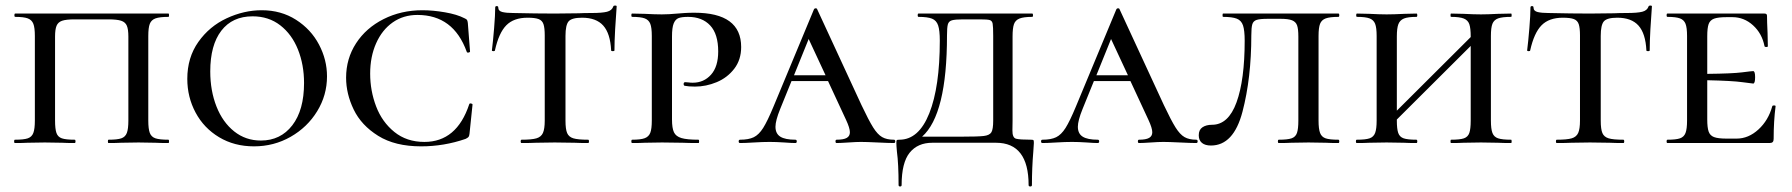

<svg xmlns="http://www.w3.org/2000/svg" viewBox="-20 -517 6477 694"><path d="M34 -12Q66 -12 80.5 -17Q95 -22 100.5 -36.5Q106 -51 106 -81V-387Q106 -417 100.5 -431Q95 -445 80.5 -450.5Q66 -456 35 -456Q32 -456 32 -462Q32 -468 35 -468H589Q591 -468 591 -462Q591 -456 589 -456Q557 -456 542 -450.5Q527 -445 521.5 -431Q516 -417 516 -387V-81Q516 -51 521.5 -36.5Q527 -22 542 -17Q557 -12 589 -12Q591 -12 591 -6Q591 0 589 0Q559 0 542 -1L481 -2L417 -1Q401 0 372 0Q370 0 370 -6Q370 -12 372 -12Q404 -12 418.5 -17Q433 -22 438.5 -36.5Q444 -51 444 -81V-385Q444 -411 438.5 -424Q433 -437 418 -442Q403 -447 372 -447H250Q219 -447 204.5 -442Q190 -437 184.5 -424Q179 -411 179 -385V-81Q179 -51 184 -36.5Q189 -22 203.5 -17Q218 -12 250 -12Q253 -12 253 -6Q253 0 250 0Q221 0 205 -1L142 -2L79 -1Q63 0 34 0Q31 0 31 -6Q31 -12 34 -12Z M657 -232Q657 -309 697 -365.5Q737 -422 799.5 -451Q862 -480 926 -480Q996 -480 1050 -445.5Q1104 -411 1133 -356Q1162 -301 1162 -241Q1162 -173 1126.5 -115Q1091 -57 1030.5 -22.5Q970 12 898 12Q827 12 772 -21Q717 -54 687 -110Q657 -166 657 -232ZM1079 -217Q1079 -283 1057 -338Q1035 -393 993 -425.5Q951 -458 893 -458Q820 -458 780 -406Q740 -354 740 -259Q740 -189 762.5 -132Q785 -75 826.5 -42Q868 -9 923 -9Q994 -9 1036.5 -64Q1079 -119 1079 -217Z M1659 -451Q1666 -448 1668 -445Q1670 -442 1671 -434L1679 -331Q1679 -328 1673.5 -327Q1668 -326 1667 -330Q1619 -463 1489 -463Q1438 -463 1399.5 -436Q1361 -409 1339.5 -360.5Q1318 -312 1318 -251Q1318 -189 1339.5 -132.5Q1361 -76 1405.5 -40Q1450 -4 1514 -4Q1631 -4 1676 -140Q1677 -144 1682.5 -143Q1688 -142 1688 -139L1677 -33Q1676 -25 1673.5 -22Q1671 -19 1663 -15Q1585 12 1502 12Q1408 12 1347 -26Q1286 -64 1258.5 -121Q1231 -178 1231 -236Q1231 -305 1267 -360.5Q1303 -416 1366.5 -448Q1430 -480 1507 -480Q1545 -480 1588.5 -472.5Q1632 -465 1659 -451Z M1769 -335Q1769 -332 1763.5 -332Q1758 -332 1758 -335Q1762 -366 1766 -415Q1770 -464 1770 -490Q1770 -495 1775.5 -495Q1781 -495 1781 -490Q1781 -477 1796 -473.5Q1811 -470 1834 -470Q1920 -468 1985 -468L2072 -469Q2089 -470 2118 -470Q2156 -470 2174 -474.5Q2192 -479 2197 -494Q2198 -497 2203.5 -497Q2209 -497 2209 -494Q2206 -457 2203.5 -411.5Q2201 -366 2201 -335Q2201 -332 2195 -332Q2189 -332 2189 -335Q2186 -396 2160.5 -424.5Q2135 -453 2084 -453Q2047 -453 2035.5 -440Q2024 -427 2024 -387V-81Q2024 -50 2030 -36Q2036 -22 2052.5 -17Q2069 -12 2106 -12Q2109 -12 2109 -6Q2109 0 2106 0Q2075 0 2057 -1L1985 -2L1917 -1Q1898 0 1865 0Q1862 0 1862 -6Q1862 -12 1865 -12Q1902 -12 1919 -17Q1936 -22 1942.5 -36.5Q1949 -51 1949 -81V-389Q1949 -416 1944.5 -429.5Q1940 -443 1927 -448Q1914 -453 1887 -453Q1837 -453 1810 -425.5Q1783 -398 1769 -335Z M2505 -12Q2507 -12 2507 -6Q2507 0 2505 0Q2468 0 2448 -1L2373 -2L2310 -1Q2294 0 2265 0Q2262 0 2262 -6Q2262 -12 2265 -12Q2296 -12 2310.5 -17.5Q2325 -23 2330.5 -37Q2336 -51 2336 -81V-387Q2336 -417 2330.5 -431Q2325 -445 2310.5 -450.5Q2296 -456 2265 -456Q2262 -456 2262 -462Q2262 -468 2265 -468L2310 -467Q2348 -465 2372 -465Q2397 -465 2429 -468Q2440 -469 2455.5 -470Q2471 -471 2490 -471Q2659 -471 2659 -347Q2659 -301 2634 -268.5Q2609 -236 2570.5 -220Q2532 -204 2492 -204Q2469 -204 2454 -207Q2451 -209 2451 -213Q2451 -220 2457 -220Q2463 -220 2469.5 -219Q2476 -218 2484 -218Q2524 -218 2550 -247Q2576 -276 2576 -331Q2576 -394 2547 -425Q2518 -456 2467 -456Q2444 -456 2432.5 -451.5Q2421 -447 2415 -432Q2409 -417 2409 -385V-85Q2409 -54 2416 -39Q2423 -24 2443 -18Q2463 -12 2505 -12Z M3211 0Q3192 0 3152 -2Q3110 -4 3092 -4Q3075 -4 3047 -2Q3017 0 3004 0Q3000 0 3000 -6Q3000 -12 3004 -12Q3029 -12 3040.5 -18.5Q3052 -25 3052 -39Q3052 -54 3038 -84L2973 -224H2841L2800 -123Q2783 -81 2783 -59Q2783 -34 2800.5 -23Q2818 -12 2855 -12Q2860 -12 2860 -6Q2860 0 2855 0Q2841 0 2815 -2Q2785 -4 2762 -4Q2737 -4 2705 -2Q2673 0 2655 0Q2650 0 2650 -6Q2650 -12 2655 -12Q2686 -12 2704.5 -21Q2723 -30 2738.5 -54.5Q2754 -79 2776 -132L2922 -483Q2924 -487 2928.5 -487Q2933 -487 2934 -483L3094 -137Q3120 -82 3136 -56.5Q3152 -31 3168.5 -21.5Q3185 -12 3211 -12Q3216 -12 3216 -6Q3216 0 3211 0ZM2964 -245 2903 -376 2850 -245Z M3717 0Q3717 7 3715 31Q3710 89 3710 152Q3710 157 3704 157Q3698 157 3698 152Q3698 -1 3580 -1H3350Q3297 -1 3268 35Q3239 71 3239 152Q3239 157 3233.5 157Q3228 157 3228 152Q3228 75 3222 31Q3220 9 3220 0Q3220 -9 3221.5 -10.5Q3223 -12 3231 -12Q3301 -12 3339 -107.5Q3377 -203 3377 -370Q3377 -407 3371 -425Q3365 -443 3349 -449.5Q3333 -456 3300 -456Q3297 -456 3297 -462Q3297 -468 3300 -468H3711Q3714 -468 3714 -462Q3714 -456 3711 -456Q3680 -456 3665 -450Q3650 -444 3645 -429.5Q3640 -415 3640 -385V-81Q3640 -73 3639.5 -46Q3639 -19 3653 -15.5Q3667 -12 3707 -12Q3714 -12 3715.5 -10.5Q3717 -9 3717 0ZM3570 -387Q3570 -421 3568 -431.5Q3566 -442 3557.5 -444.5Q3549 -447 3522 -447H3461Q3432 -447 3420.5 -443.5Q3409 -440 3406 -428.5Q3403 -417 3403 -389Q3403 -103 3313 -23H3454Q3515 -23 3536 -25.5Q3557 -28 3563.5 -39Q3570 -50 3570 -81Z M4304 0Q4285 0 4245 -2Q4203 -4 4185 -4Q4168 -4 4140 -2Q4110 0 4097 0Q4093 0 4093 -6Q4093 -12 4097 -12Q4122 -12 4133.5 -18.5Q4145 -25 4145 -39Q4145 -54 4131 -84L4066 -224H3934L3893 -123Q3876 -81 3876 -59Q3876 -34 3893.5 -23Q3911 -12 3948 -12Q3953 -12 3953 -6Q3953 0 3948 0Q3934 0 3908 -2Q3878 -4 3855 -4Q3830 -4 3798 -2Q3766 0 3748 0Q3743 0 3743 -6Q3743 -12 3748 -12Q3779 -12 3797.5 -21Q3816 -30 3831.5 -54.5Q3847 -79 3869 -132L4015 -483Q4017 -487 4021.5 -487Q4026 -487 4027 -483L4187 -137Q4213 -82 4229 -56.5Q4245 -31 4261.5 -21.5Q4278 -12 4304 -12Q4309 -12 4309 -6Q4309 0 4304 0ZM4057 -245 3996 -376 3943 -245Z M4563 -449Q4534 -449 4522 -445Q4510 -441 4506.5 -429Q4503 -417 4503 -389Q4503 -235 4471 -113Q4439 9 4357 9Q4336 9 4324.5 -0.5Q4313 -10 4313 -28Q4313 -48 4326.5 -57Q4340 -66 4361 -66Q4420 -66 4449.5 -147Q4479 -228 4479 -370Q4479 -407 4473 -425Q4467 -443 4450.5 -449.5Q4434 -456 4401 -456Q4399 -456 4399 -462Q4399 -468 4401 -468H4818Q4821 -468 4821 -462Q4821 -456 4818 -456Q4787 -456 4772 -450.5Q4757 -445 4751.5 -431Q4746 -417 4746 -387V-81Q4746 -51 4751.5 -36.5Q4757 -22 4771.5 -17Q4786 -12 4818 -12Q4821 -12 4821 -6Q4821 0 4818 0Q4789 0 4773 -1L4710 -2L4647 -1Q4631 0 4602 0Q4599 0 4599 -6Q4599 -12 4602 -12Q4634 -12 4648.5 -17Q4663 -22 4668 -36.5Q4673 -51 4673 -81V-385Q4673 -412 4668.5 -425Q4664 -438 4650.5 -443.5Q4637 -449 4609 -449Z M5442 0Q5412 0 5395 -1L5333 -2L5270 -1Q5254 0 5225 0Q5223 0 5223 -6Q5223 -12 5225 -12Q5257 -12 5271.5 -17Q5286 -22 5291 -36.5Q5296 -51 5296 -81V-351L5029 -85V-81Q5029 -51 5034 -36.5Q5039 -22 5053.5 -17Q5068 -12 5100 -12Q5103 -12 5103 -6Q5103 0 5100 0Q5071 0 5055 -1L4992 -2L4929 -1Q4913 0 4884 0Q4881 0 4881 -6Q4881 -12 4884 -12Q4916 -12 4930.5 -17Q4945 -22 4950.5 -36.5Q4956 -51 4956 -81V-387Q4956 -417 4950.5 -431Q4945 -445 4930.5 -450.5Q4916 -456 4885 -456Q4882 -456 4882 -462Q4882 -468 4885 -468L4930 -467Q4968 -465 4992 -465Q5017 -465 5057 -467L5100 -468Q5103 -468 5103 -462Q5103 -456 5100 -456Q5069 -456 5054.5 -450Q5040 -444 5034.5 -429.5Q5029 -415 5029 -385V-117L5296 -383V-385Q5296 -415 5291 -429.5Q5286 -444 5271 -450Q5256 -456 5225 -456Q5223 -456 5223 -462Q5223 -468 5225 -468L5270 -467Q5308 -465 5333 -465Q5357 -465 5395 -467L5442 -468Q5444 -468 5444 -462Q5444 -456 5442 -456Q5410 -456 5395 -450.5Q5380 -445 5374.5 -431Q5369 -417 5369 -387V-81Q5369 -51 5374.5 -36.5Q5380 -22 5395 -17Q5410 -12 5442 -12Q5444 -12 5444 -6Q5444 0 5442 0Z M5511 -335Q5511 -332 5505.5 -332Q5500 -332 5500 -335Q5504 -366 5508 -415Q5512 -464 5512 -490Q5512 -495 5517.5 -495Q5523 -495 5523 -490Q5523 -477 5538 -473.5Q5553 -470 5576 -470Q5662 -468 5727 -468L5814 -469Q5831 -470 5860 -470Q5898 -470 5916 -474.5Q5934 -479 5939 -494Q5940 -497 5945.5 -497Q5951 -497 5951 -494Q5948 -457 5945.5 -411.5Q5943 -366 5943 -335Q5943 -332 5937 -332Q5931 -332 5931 -335Q5928 -396 5902.5 -424.5Q5877 -453 5826 -453Q5789 -453 5777.5 -440Q5766 -427 5766 -387V-81Q5766 -50 5772 -36Q5778 -22 5794.5 -17Q5811 -12 5848 -12Q5851 -12 5851 -6Q5851 0 5848 0Q5817 0 5799 -1L5727 -2L5659 -1Q5640 0 5607 0Q5604 0 5604 -6Q5604 -12 5607 -12Q5644 -12 5661 -17Q5678 -22 5684.5 -36.5Q5691 -51 5691 -81V-389Q5691 -416 5686.5 -429.5Q5682 -443 5669 -448Q5656 -453 5629 -453Q5579 -453 5552 -425.5Q5525 -398 5511 -335Z M6398 -133Q6391 -79 6391 -15Q6391 -7 6387.5 -3.5Q6384 0 6376 0H6007Q6004 0 6004 -6Q6004 -12 6007 -12Q6038 -12 6052.5 -17Q6067 -22 6072.5 -36.5Q6078 -51 6078 -81V-387Q6078 -417 6072.5 -431Q6067 -445 6052.5 -450.5Q6038 -456 6007 -456Q6004 -456 6004 -462Q6004 -468 6007 -468H6358Q6367 -468 6367 -460Q6367 -440 6369 -398L6370 -350Q6370 -347 6364.5 -347Q6359 -347 6358 -350Q6349 -396 6316.5 -425.5Q6284 -455 6242 -455H6221Q6190 -455 6175.5 -449.5Q6161 -444 6156 -430Q6151 -416 6151 -386V-250Q6242 -251 6277 -255.5Q6312 -260 6317 -260Q6324 -260 6324 -238Q6324 -215 6317 -215Q6313 -215 6277.5 -220Q6242 -225 6151 -227V-85Q6151 -56 6156 -41.5Q6161 -27 6175.5 -21.5Q6190 -16 6221 -16H6257Q6300 -16 6336 -49Q6372 -82 6386 -133Q6387 -136 6392.5 -136Q6398 -136 6398 -133Z"/></svg>

Font: Cormorant SC Medium
Style: Regular
Weight: 500
Designer: Christian Thalmann (Catharsis Fonts)
Version: Version 3.000